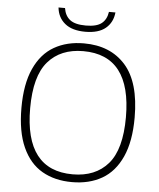

<svg xmlns="http://www.w3.org/2000/svg" viewBox="-61 -984 866 1045"><g transform="rotate(5 372.0 -462.0)"><path d="M62.5 -370Q62.5 -500 101 -584.8Q139.5 -669.5 208.8 -709.2Q278 -749 371.5 -749Q516 -749 598.5 -656.2Q681 -563.5 681 -370Q681 -240 642.5 -155.2Q604 -70.5 534.8 -30.8Q465.5 9 371.5 9Q277 9 208 -30.8Q139 -70.5 100.8 -155Q62.5 -239.5 62.5 -370ZM633.5 -368Q633.5 -706.5 371.5 -706.5Q248 -706.5 179 -627Q110 -547.5 110 -372Q110 -33.5 371.5 -33.5Q495.5 -33.5 564.5 -113Q633.5 -192.5 633.5 -368ZM216 -931.5H251.5Q258 -889.5 285.8 -868Q313.5 -846.5 372.5 -846.5Q431 -846.5 458.2 -868Q485.5 -889.5 491.5 -931.5H527Q521.5 -876.5 483 -844.5Q444.5 -812.5 372.5 -812.5Q300 -812.5 260.8 -844.8Q221.5 -877 216 -931.5Z"/></g></svg>

Font: Encode Sans Semi Expanded ExLight
Style: Regular
Weight: 275
Width: 6
Designer: Multiple Designers
Foundry: Impallari Type
Version: Version 2.000